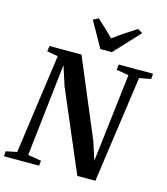

<svg xmlns="http://www.w3.org/2000/svg" viewBox="-149 -1098 1049 1206"><g transform="rotate(15 376.0 -495.5)"><path d="M-9 0 -6.5 -33 64.5 -47.5 154.5 -694.5 83 -707.5 88.5 -743H296L508.5 -237.5L546.5 -119.5L614.5 -694.5L534.5 -708L538 -743H761.5L758.5 -708L683.5 -694L585.5 0H468L245 -522.5L204 -649.5L136 -47.5L223 -33L219.5 0ZM401.5 -807 308 -973.5 342 -991Q369.5 -966.5 396.8 -941Q424 -915.5 449.5 -889.5Q484 -915.5 522 -940.8Q560 -966 598.5 -990.5L629.5 -971.5L476.5 -807Z"/></g></svg>

Font: Merriweather 72pt SemiBold
Style: Italic
Weight: 600
Italic angle: -7.8°
Version: Version 2.101